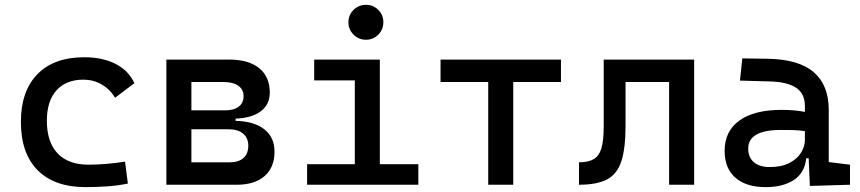

<svg xmlns="http://www.w3.org/2000/svg" viewBox="-20 -764 3556 794"><path d="M333 9.8Q205.6 9.8 136 -59.8Q66.4 -129.4 66.4 -259.8Q66.4 -386.7 134.5 -457Q202.6 -527.3 329.1 -527.3Q404.8 -527.3 458.7 -499.3Q512.7 -471.2 535.6 -419.9L456.1 -359.9Q434.1 -395.5 399.9 -415Q365.7 -434.6 325.2 -434.6Q253.4 -434.6 213.6 -390.4Q173.8 -346.2 173.8 -264.6Q173.8 -176.3 218.3 -129.6Q262.7 -83 344.7 -83Q383.8 -83 422.1 -86.4Q460.4 -89.8 497.1 -95.7L508.8 -4.9Q466.3 3.9 421.4 6.8Q376.5 9.8 333 9.8Z M668 0V-517.6H928.7Q1008.3 -517.6 1052 -481.9Q1095.7 -446.3 1095.7 -380.9Q1095.7 -332 1058.6 -304Q1021.5 -275.9 954.1 -273.4V-264.2Q1030.8 -262.7 1073 -229.5Q1115.2 -196.3 1115.2 -136.7Q1115.2 -71.8 1074.2 -35.9Q1033.2 0 959 0ZM904.3 -424.8H771.5V-307.6H911.1Q947.3 -307.6 967.3 -323Q987.3 -338.4 987.3 -366.2Q987.3 -394 965.6 -409.4Q943.8 -424.8 904.3 -424.8ZM923.8 -229.5H771.5V-92.8H930.7Q966.8 -92.8 986.8 -110.6Q1006.8 -128.4 1006.8 -161.1Q1006.8 -193.8 985.1 -211.7Q963.4 -229.5 923.8 -229.5Z M1493.2 -599.6Q1463.4 -599.6 1442.1 -620.8Q1420.9 -642.1 1420.9 -671.9Q1420.9 -702.1 1442.1 -723.1Q1463.4 -744.1 1493.2 -744.1Q1523.4 -744.1 1544.4 -723.1Q1565.4 -702.1 1565.4 -671.9Q1565.4 -642.1 1544.4 -620.8Q1523.4 -599.6 1493.2 -599.6ZM1250 0V-85H1447.3V-431.6H1279.3V-517.6H1550.8V-85H1710V0Z M1999 0V-424.8H1801.8V-517.6H2299.8V-424.8H2102.5V0Z M2374.5 0V-92.8Q2413.6 -92.8 2435.8 -106.2Q2458 -119.6 2467.3 -151.9Q2476.6 -184.1 2476.6 -241.2V-517.6H2850.6V0H2747.1V-424.8H2566.9V-244.6Q2566.9 -150.4 2549.6 -97.2Q2532.2 -43.9 2490.2 -22Q2448.2 0 2374.5 0Z M3146.5 9.8Q3065.4 9.8 3021 -29.3Q2976.6 -68.4 2976.6 -139.6Q2976.6 -221.7 3037.8 -265.6Q3099.1 -309.6 3210.9 -309.6Q3266.6 -309.6 3308.6 -301.3V-325.2Q3308.6 -377 3272.2 -401.1Q3235.8 -425.3 3164.1 -427.2L3040 -430.7L3049.8 -522.5L3154.3 -521Q3282.7 -519 3345 -465.6Q3407.2 -412.1 3407.2 -309.6V-93.8L3495.1 -83V0L3329.1 4.9L3324.2 -109.4H3314Q3308.1 -49.8 3263.4 -20Q3218.8 9.8 3146.5 9.8ZM3163.1 -73.2Q3211.4 -73.2 3243.9 -89.8Q3276.4 -106.4 3292.5 -132.3Q3308.6 -158.2 3308.6 -185.5V-221.7Q3283.7 -225.6 3259 -226.1Q3234.4 -226.6 3209 -226.6Q3074.2 -226.6 3074.2 -149.4Q3074.2 -113.3 3097.4 -93.3Q3120.6 -73.2 3163.1 -73.2Z"/></svg>

Font: Caskaydia Cove
Style: Regular
Weight: 400
Monospace: yes
Designer: Aaron Bell
Foundry: Saja Typeworks
Version: Version 4.300; ttfautohint (v1.8.3)